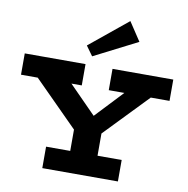

<svg xmlns="http://www.w3.org/2000/svg" viewBox="-103 -1098 1170 1198"><g transform="rotate(10 482.5 -499.5)"><path d="M438 -230 86 -583H300L503 -377L698 -584H866L525 -230ZM244 0V-136H723V0ZM397 -72V-336H570V-72ZM12 -551V-686H397V-551ZM568 -551V-686H953V-551ZM429 -741 385 -802 626 -999 704 -881Z"/></g></svg>

Font: BioRhyme SemiExpanded ExtraBold
Style: Regular
Weight: 800
Width: 6
Designer: Aoife Mooney
Foundry: Aoife Mooney Type
Version: Version 1.600;gftools[0.9.33]